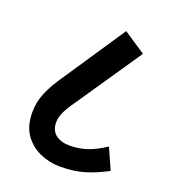

<svg xmlns="http://www.w3.org/2000/svg" viewBox="-119 -720 717 809"><g transform="rotate(20 239.0 -316.0)"><path d="M242 0Q194 0 151 -19Q108 -38 81 -76.5Q54 -115 54 -176Q54 -221 71.5 -263.5Q89 -306 131 -366L309 -632L408 -566L210 -275Q183 -237 173 -214Q163 -191 163 -170Q163 -134 186.5 -115.5Q210 -97 249 -97Q290 -97 326.5 -109Q363 -121 407 -150L449 -56Q401 -30 353 -15Q305 0 242 0Z"/></g></svg>

Font: Noto Sans Condensed SemiBold
Style: Italic
Weight: 600
Width: 3
Italic angle: -12°
Designer: Monotype Design Team
Foundry: Monotype Imaging Inc.
Version: Version 2.013; ttfautohint (v1.8.4.7-5d5b)